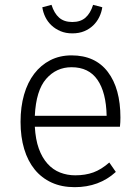

<svg xmlns="http://www.w3.org/2000/svg" viewBox="-20 -763 578 794"><path d="M124 -239Q127 -186 140.5 -148.5Q154 -111 176.5 -86Q199 -61 228.5 -49.5Q258 -38 291 -38Q333 -38 366 -50Q399 -62 432 -91L459 -52Q390 11 289 11Q235 11 193.5 -8Q152 -27 123.5 -62Q95 -97 80 -147Q65 -197 65 -259Q65 -321 79.5 -371.5Q94 -422 121.5 -458Q149 -494 188 -514Q227 -534 276 -534Q374 -534 426 -465.5Q478 -397 478 -277Q478 -268 477.5 -257.5Q477 -247 476 -239ZM276 -485Q213 -485 171 -437Q129 -389 124 -284H421Q419 -381 383 -433Q347 -485 276 -485ZM279 -625Q252 -625 230.5 -634Q209 -643 193 -658Q177 -673 167.5 -692.5Q158 -712 155 -733L193 -743Q204 -708 224.5 -690Q245 -672 279 -672Q313 -672 333.5 -690Q354 -708 365 -743L403 -733Q400 -712 390.5 -692.5Q381 -673 365.5 -658Q350 -643 328.5 -634Q307 -625 279 -625Z"/></svg>

Font: Jldddboxgfspflltxgxzjzlszac
Style: Regular
Weight: 300
Designer: Carrois Corporate & Edenspiekermann
Foundry: Carrois Corporate GbR & Edenspiekermann AG
Version: Version 2.001